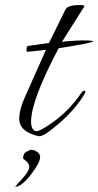

<svg xmlns="http://www.w3.org/2000/svg" viewBox="-20 -522 388 760"><path d="M133 17Q56 0 56 -53Q56 -68 61 -88.5Q66 -109 77 -134L162 -325Q147 -323 129 -321Q111 -319 89 -317Q85 -317 85 -324Q85 -338 90 -340L174 -352L239 -484Q248 -502 295 -502Q317 -502 314 -497Q292 -462 269.5 -426.5Q247 -391 225 -356Q228 -357 238 -358Q248 -359 264 -360Q276 -361 287 -361.5Q298 -362 308 -362Q350 -362 348 -358Q341 -351 212 -331Q103 -125 103 -40Q103 -9 121 -3Q135 1 192 -40Q225 -64 252 -92.5Q279 -121 301 -153Q308 -163 314 -163Q318 -163 318 -159Q318 -155 313 -147Q275 -86 212 -32Q151 21 133 17ZM40 218 49 206Q59 195 66 187.5Q73 180 77 175Q86 164 90.5 155.5Q95 147 96 140Q96 127 85 117Q72 107 71 104Q72 98 73 93.5Q74 89 77 85Q79 82 84 79Q89 76 98 72Q99 71 106 71Q117 72 128 80Q139 88 139 99Q139 121 104 167Q68 215 40 218Z"/></svg>

Font: Ephesis
Style: Regular
Weight: 400
Designer: Robert E. Leuschke
Foundry: Robert E. Leuschke
Version: Version 1.010; ttfautohint (v1.8.3)